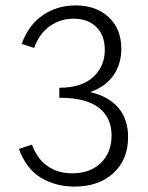

<svg xmlns="http://www.w3.org/2000/svg" viewBox="-20 -684 546 709"><path d="M453 -178Q453 -95 399 -45Q345 5 255 5Q186 5 131.5 -27.5Q77 -60 50 -134L98 -150Q118 -96 156.5 -70Q195 -44 247 -44Q313 -44 352.5 -82.5Q392 -121 392 -184Q392 -250 344.5 -286.5Q297 -323 199 -323V-360Q281 -360 324 -399.5Q367 -439 367 -500Q367 -553 336 -584Q305 -615 252 -615Q203 -615 164 -587.5Q125 -560 106 -507L60 -522Q86 -593 139 -628.5Q192 -664 259 -664Q335 -664 381.5 -620.5Q428 -577 428 -504Q428 -448 399 -406Q370 -364 313 -344Q382 -328 417.5 -285.5Q453 -243 453 -178Z"/></svg>

Font: Ysabeau Infant Semilight
Style: Regular
Weight: 300
Designer: Christian Thalmann (Catharsis Fonts)
Version: Version 0.003